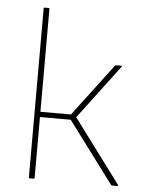

<svg xmlns="http://www.w3.org/2000/svg" viewBox="-51 -724 569 765"><g transform="rotate(5 234.0 -341.5)"><path d="M449 -5Q451 -4 449.5 -2Q448 0 446 0H426Q424 0 422 -2L239 -247H116V-4Q116 0 112 0H97Q93 0 93 -4V-679Q93 -683 97 -683H112Q116 -683 116 -679V-268H238L396 -477Q398 -479 401 -479H421Q423 -479 424 -478Q425 -477 422 -474L260 -259Z"/></g></svg>

Font: Sofia Sans Thin
Style: Regular
Weight: 250
Designer: Botio Nikoltchev, Ani Petrova
Foundry: lettersoup
Version: Version 4.101